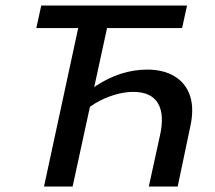

<svg xmlns="http://www.w3.org/2000/svg" viewBox="-20 -678 783 698"><path d="M521 0 561 -183Q579 -260 554.5 -302Q530 -344 464 -344Q432 -344 395.5 -333Q359 -322 325.5 -302Q292 -282 269 -252L243 -291Q284 -336 328.5 -365.5Q373 -395 420 -410Q467 -425 515 -425Q575 -425 615.5 -400Q656 -375 671 -329Q686 -283 672 -219L626 0ZM140 0 282 -658H387L244 0ZM112 -576 130 -658H660L642 -576Z"/></svg>

Font: Ysabeau Infant SemiBold
Style: Italic
Weight: 600
Italic angle: -12°
Designer: Christian Thalmann (Catharsis Fonts)
Version: Version 2.002; featfreeze: ss01,ss02,lnum